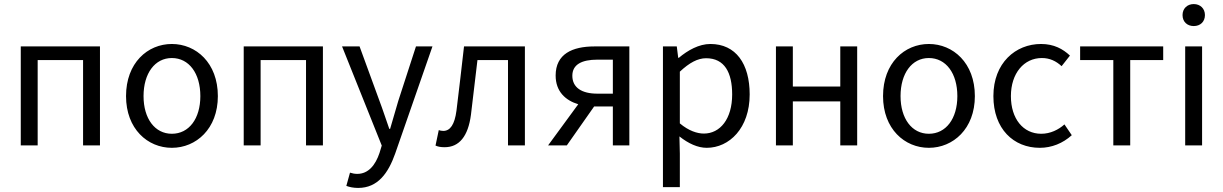

<svg xmlns="http://www.w3.org/2000/svg" viewBox="-20 -714 6006 943"><path d="M82 0H165V-419H388V0H471V-486H82Z M824 12C943 12 1050 -81 1050 -242C1050 -405 943 -498 824 -498C705 -498 599 -405 599 -242C599 -81 705 12 824 12ZM824 -57C741 -57 685 -131 685 -242C685 -354 741 -429 824 -429C908 -429 964 -354 964 -242C964 -131 908 -57 824 -57Z M1177 0H1260V-419H1483V0H1566V-486H1177Z M1739 209C1836 209 1887 136 1921 40L2104 -486H2023L1936 -218C1923 -175 1909 -125 1896 -81H1892C1876 -126 1860 -176 1844 -218L1746 -486H1660L1855 1L1844 37C1824 97 1789 140 1735 140C1723 140 1711 138 1699 134L1681 199C1697 205 1716 209 1739 209Z M2164 9C2235 9 2279 -44 2293 -150C2304 -239 2314 -329 2325 -419H2475V0H2558V-486H2259C2247 -381 2235 -276 2222 -171C2213 -102 2191 -71 2157 -71C2148 -71 2141 -73 2135 -75L2119 1C2133 7 2145 9 2164 9Z M2990 0H3071V-486H2900C2791 -486 2709 -449 2709 -343C2709 -265 2757 -221 2820 -202L2672 0H2764L2898 -191H2900H2990ZM2914 -254C2837 -254 2791 -284 2791 -342C2791 -397 2837 -421 2914 -421H2990V-254Z M3236 205H3319V41L3317 -44C3361 -9 3407 12 3451 12C3562 12 3662 -85 3662 -250C3662 -401 3594 -498 3469 -498C3413 -498 3358 -467 3314 -430H3311L3304 -486H3236ZM3437 -58C3405 -58 3363 -71 3319 -108V-362C3366 -406 3407 -428 3448 -428C3539 -428 3576 -357 3576 -250C3576 -130 3517 -58 3437 -58Z M3791 0H3874V-216H4107V0H4190V-486H4107V-289H3874V-486H3791Z M4542 12C4661 12 4768 -81 4768 -242C4768 -405 4661 -498 4542 -498C4423 -498 4317 -405 4317 -242C4317 -81 4423 12 4542 12ZM4542 -57C4459 -57 4403 -131 4403 -242C4403 -354 4459 -429 4542 -429C4626 -429 4682 -354 4682 -242C4682 -131 4626 -57 4542 -57Z M5087 12C5145 12 5200 -10 5244 -50L5208 -103C5179 -77 5139 -57 5094 -57C5005 -57 4945 -131 4945 -242C4945 -354 5009 -429 5097 -429C5136 -429 5167 -414 5194 -389L5235 -441C5201 -473 5157 -498 5093 -498C4968 -498 4859 -405 4859 -242C4859 -81 4958 12 5087 12Z M5448 0H5531V-419H5693V-486H5285V-419H5448Z M5801 0H5884V-486H5801ZM5843 -586C5875 -586 5898 -607 5898 -640C5898 -672 5875 -694 5843 -694C5811 -694 5788 -672 5788 -640C5788 -607 5811 -586 5843 -586Z"/></svg>

Font: DAIFUKU Sans
Style: Regular
Weight: 400
Designer: Original font ‘Source Han Sans JP’ : Paul D. Hunt
Foundry: Daifuku
Version: Version 1.000